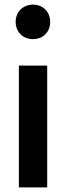

<svg xmlns="http://www.w3.org/2000/svg" viewBox="-20 -814 288 834"><path d="M123 -794C79 -794 48 -761 48 -719C48 -676 79 -644 123 -644C168 -644 198 -676 198 -719C198 -761 168 -794 123 -794ZM185 -529H62V0H185Z"/></svg>

Font: Fira Sans Condensed Medium
Style: Regular
Weight: 500
Width: 3
Designer: Carrois Corporate & Edenspiekermann AG
Foundry: Carrois Corporate GbR & Edenspiekermann AG
Version: Version 4.202;PS 004.202;hotconv 1.0.88;makeotf.lib2.5.64775